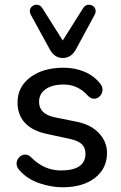

<svg xmlns="http://www.w3.org/2000/svg" viewBox="-20 -782 512 811"><path d="M63 -62Q50 -75 50 -91Q50 -106 61 -117.5Q72 -129 86 -129Q100 -129 111 -118Q166 -62 237 -62Q341 -62 341 -133Q341 -158 325.5 -173Q310 -188 272 -196L179 -216Q117 -229 85.5 -263Q54 -297 54 -349Q54 -415 108 -455.5Q162 -496 249 -496Q295 -496 335.5 -479.5Q376 -463 404 -428Q413 -416 413 -404Q413 -388 402.5 -376.5Q392 -365 377 -365Q363 -365 351 -378Q309 -425 249 -425Q201 -425 173 -405.5Q145 -386 145 -352Q145 -301 209 -287L303 -268Q364 -256 398 -219.5Q432 -183 432 -136Q432 -70 381 -30.5Q330 9 244 9Q197 9 146.5 -8Q96 -25 63 -62ZM190 -574 110 -720Q106 -727 106 -735Q106 -747 115 -754.5Q124 -762 135 -762Q149 -762 158 -749L245 -611L332 -749Q341 -762 355 -762Q367 -762 375.5 -754.5Q384 -747 384 -735Q384 -727 380 -720L301 -574Q281 -537 245 -537Q210 -537 190 -574Z"/></svg>

Font: SN Pro
Style: Regular
Weight: 400
Designer: Tobias Whetton
Foundry: Supernotes
Version: Version 1.003